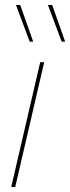

<svg xmlns="http://www.w3.org/2000/svg" viewBox="-20 -749 281 769"><path d="M61 -729 113 -582H99L44 -729ZM189 -729 241 -582H227L172 -729ZM157 -500 41 0H25L141 -500Z"/></svg>

Font: Elaine Sans Thin
Style: Italic
Weight: 250
Italic angle: -13°
Designer: Wei Huang
Foundry: Wei Huang
Version: Version 2.001;December 24, 2019;FontCreator 12.0.0.2547 64-b